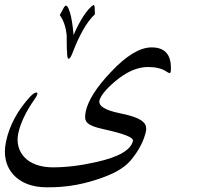

<svg xmlns="http://www.w3.org/2000/svg" viewBox="-97 -592 828 798"><path d="M613.3 -311.5Q613.8 -299.8 612.3 -293.9Q611.3 -288.1 607.9 -288.1Q604.5 -288.1 594.2 -294.9Q566.4 -313.5 518.1 -313.5Q451.7 -313.5 380.9 -253.4Q351.6 -228.5 335.7 -208.5Q319.8 -188.5 316.4 -174.3Q309.1 -140.1 399.9 -121.6Q432.6 -115.2 455.1 -107.7Q477.5 -100.1 490.7 -91.1Q503.9 -82 508.1 -71Q512.2 -60.1 509.8 -46.9Q497.1 12.2 448.2 72.3Q431.6 92.8 403.3 111.1Q375 129.4 330.6 145.5Q276.9 165.5 219.7 176.3Q162.6 187 98.1 186.5Q51.8 186.5 16.6 172.9Q-18.6 159.2 -41.5 134Q-64.5 108.9 -72.8 73.7Q-81.1 38.6 -71.8 -4.4Q-50.3 -105 29.3 -191.4Q44.9 -207.5 54.7 -207.5Q59.6 -207.5 58.1 -200.7Q56.6 -193.8 48.8 -182.6Q-6.8 -104 -21 -38.1Q-27.3 -7.8 -20 18.1Q-12.7 43.9 5.9 63Q24.4 82 54.4 92.8Q84.5 103.5 123 103.5Q206.1 103.5 303.2 81.5Q443.4 50.3 455.6 -6.8Q460 -27.3 335 -54.7Q308.1 -60.5 291.7 -66.7Q275.4 -72.8 266.8 -80.8Q258.3 -88.9 257.1 -100.3Q255.9 -111.8 259.3 -128.4Q274.4 -198.7 364.3 -293Q460 -395 533.2 -395Q612.8 -395 613.3 -311.5ZM297.4 -532.7Q271 -507.8 248 -467Q225.1 -426.3 206.5 -377.4Q195.8 -347.7 188 -347.7Q184.1 -347.7 182.6 -360.4Q181.2 -373 180.7 -389.6Q180.2 -406.2 180.4 -422.1Q180.7 -438 180.2 -444.3Q177.7 -470.7 170.2 -492.7Q162.6 -514.6 151.4 -529.3L168.9 -561.5Q173.8 -568.4 175.8 -568.8Q182.6 -568.8 188.5 -554.9Q194.3 -541 198.5 -521.5Q202.6 -502 205.1 -481.2Q207.5 -460.4 209 -446.3Q216.8 -465.8 227.3 -486.1Q237.8 -506.3 249 -523.7Q260.3 -541 271.7 -554Q283.2 -566.9 293 -571.8Q294.9 -569.3 296.4 -563.5Z"/></svg>

Font: XB Kayhan
Style: Italic
Weight: 400
Italic angle: -12°
Designer: Behnam
Foundry: Irmug
Version: Version 7.300 2009